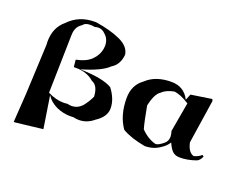

<svg xmlns="http://www.w3.org/2000/svg" viewBox="-122 -939 1576 1257"><g transform="rotate(20 666.0 -311.0)"><path d="M76 88 68 87 81 -110 97 -460 96 -482Q96 -582 164 -637Q234 -710 342 -710H353Q457 -694 526.5 -662Q596 -630 603 -574Q596 -503 545 -473Q497 -425 360 -385Q520 -381 584 -342Q634 -276 634 -212Q634 -153 566 -109Q520 -70 464 -70Q445 -70 424 -75L404 -74Q354 -74 306 -95Q256 -119 232 -159L267 66ZM387 -140Q428 -140 458 -171Q490 -210 506 -248Q502 -324 457 -340Q408 -384 331 -384H315L310 -434Q380 -448 415 -483Q450 -518 458 -563Q460 -575 460 -585Q460 -632 427 -660Q406 -682 379 -682Q367 -682 354 -678Q336 -681 322 -681Q286 -681 272 -660Q229 -635 229 -573L220 -171Q279 -142 330 -142Q344 -142 357 -144Q373 -140 387 -140Z M928 -57Q827 -75 766 -111Q709 -192 709 -312Q709 -404 777 -452Q840 -512 950 -512Q1038 -512 1077 -434L1094 -476L1239 -498L1244 -485Q1214 -283 1198 -182Q1211 -116 1252 -105Q1285 -114 1303 -132L1314 -124Q1300 -92 1279 -85Q1222 -65 1170 -65Q1140 -65 1121.5 -79.5Q1103 -94 1083 -138Q1064 -109 1037 -92Q990 -57 928 -57ZM990 -94Q1009 -94 1044 -123Q1066 -141 1066 -172Q1066 -189 1059 -210L1095 -415Q1031 -456 988 -459Q933 -448 905 -420Q870 -397 852 -312Q871 -207 885 -158Q935 -107 990 -94Z"/></g></svg>

Font: Xiangcui Kesong Xiangcui Kesong
Style: Regular
Weight: 400
Version: Version 1.501;March 28, 2024;FontCreator 14.0.0.2814 64-bit